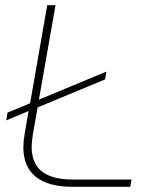

<svg xmlns="http://www.w3.org/2000/svg" viewBox="-20 -720 603 740"><path d="M487 -28 482 0H260Q166 0 118 -38.5Q70 -77 70 -153Q70 -174 75 -204L90 -292L4 -256L9 -286L96 -322L162 -700H194L130 -336L390 -444L385 -414L125 -306L107 -204Q102 -174 102 -154Q102 -90 141.5 -59Q181 -28 262 -28Z"/></svg>

Font: KoHo ExtraLight
Style: Italic
Weight: 275
Italic angle: -10°
Version: Version 1.000; ttfautohint (v1.6)